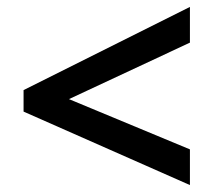

<svg xmlns="http://www.w3.org/2000/svg" viewBox="-20 -639 617 554"><path d="M528 -105 48 -317V-379L528 -619V-516L179 -353L528 -208Z"/></svg>

Font: Noto Sans Lao Looped SemiBold
Style: Regular
Weight: 600
Designer: Mark Frömberg, Ben Mitchell
Foundry: The Fontpad Ltd
Version: Version 1.002; ttfautohint (v1.8.4.7-5d5b)